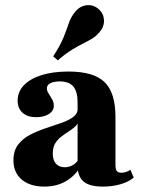

<svg xmlns="http://www.w3.org/2000/svg" viewBox="-20 -704 546 736"><path d="M277.4 -209.7V-311.3Q277.4 -353.2 260.9 -372.6Q244.4 -391.9 208.9 -391.9Q186.3 -391.9 173 -385.1Q159.7 -378.2 159.7 -365.3Q159.7 -355.6 166.5 -345.2Q173.4 -334.7 179.8 -323.4Q186.3 -312.1 186.3 -298.4Q186.3 -279 167.3 -266.9Q148.4 -254.8 118.5 -254.8Q85.5 -254.8 66.5 -271.8Q47.6 -288.7 47.6 -318.5Q47.6 -352.4 71.8 -377.4Q96 -402.4 139.5 -416.1Q183.1 -429.8 242.7 -429.8Q338.7 -429.8 380.6 -389.5Q422.6 -349.2 422.6 -255.6V-209.7ZM150 11.3Q95.2 11.3 63.3 -15.7Q31.5 -42.7 31.5 -89.5Q31.5 -125.8 49.2 -149.2Q66.9 -172.6 94.8 -187.1Q122.6 -201.6 154 -212.1Q185.5 -222.6 213.7 -232.3Q241.9 -241.9 260.1 -255.2Q278.2 -268.5 278.2 -289.5L282.3 -242.7Q278.2 -227.4 266.5 -217.3Q254.8 -207.3 240.7 -198.4Q226.6 -189.5 212.9 -178.6Q199.2 -167.7 190.7 -152.8Q182.3 -137.9 182.3 -115.3Q182.3 -90.3 194.4 -76.6Q206.5 -62.9 228.2 -62.9Q245.2 -62.9 259.7 -71.4Q274.2 -79.8 284.7 -98.4L286.3 -60.5Q261.3 -24.2 227.4 -6.5Q193.5 11.3 150 11.3ZM422.6 -74.2Q422.6 -55.6 427.4 -48.8Q432.3 -41.9 445.2 -41.9Q454.8 -41.9 463.3 -44.8Q471.8 -47.6 479.8 -53.2L492.7 -23.4Q472.6 -6.5 441.5 2.4Q410.5 11.3 374.2 11.3Q323.4 11.3 300.4 -8.1Q277.4 -27.4 277.4 -70.2V-209.7H422.6ZM201.6 -472.6 183.9 -487.9Q212.1 -531.5 224.2 -562.1Q236.3 -592.7 244 -615.7Q251.6 -638.7 267.7 -658.1Q285.5 -680.6 311.7 -683.9Q337.9 -687.1 358.9 -668.5Q377.4 -651.6 378.6 -627Q379.8 -602.4 362.1 -581.5Q348.4 -565.3 333.1 -556Q317.7 -546.8 298.4 -537.1Q279 -527.4 255.2 -512.9Q231.5 -498.4 201.6 -472.6Z"/></svg>

Font: Playfair 9pt Black
Style: Regular
Weight: 900
Designer: Claus Eggers Sørensen
Foundry: Claus Eggers Sørensen
Version: Version 2.203